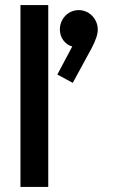

<svg xmlns="http://www.w3.org/2000/svg" viewBox="-20 -740 462 760"><path d="M61 0H171V-720H61ZM207 -445 268 -412 342 -548C361 -584 367 -606 367 -623C367 -666 332 -700 292 -700C249 -700 217 -665 217 -623C217 -589 240 -562 266 -556Z"/></svg>

Font: MV Cash Medium
Style: Regular
Weight: 500
Designer: Rodrigo Fuenzalida
Foundry: fragTYPE
Version: Version 1.100;Glyphs 3.1.2 (3151)